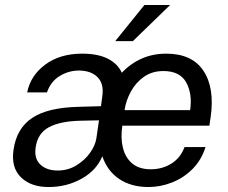

<svg xmlns="http://www.w3.org/2000/svg" viewBox="-20 -743 918 773"><path d="M175.5 10Q104 10 64 -29.5Q24 -69 34.5 -140Q46.5 -226 109.5 -268.2Q172.5 -310.5 299.5 -313L386.5 -315.5L392 -356Q399 -405.5 372.8 -432.2Q346.5 -459 296.5 -459Q255.5 -458.5 220 -436.8Q184.5 -415 169 -371H89.5Q102.5 -438.5 162 -482.8Q221.5 -527 310.5 -527Q374 -527 414 -506.8Q454 -486.5 470.5 -450Q504.5 -486.5 549.8 -506.8Q595 -527 649 -527Q753.5 -527 799.2 -457.8Q845 -388.5 828 -271L823 -237H472.5Q465 -188 474.8 -148.2Q484.5 -108.5 512.2 -85Q540 -61.5 587 -61.5Q633.5 -61.5 670.2 -84.5Q707 -107.5 723 -151H807.5Q791 -98.5 755 -62.5Q719 -26.5 672.2 -8.2Q625.5 10 578 10Q508.5 10 460.2 -22.2Q412 -54.5 392 -114Q368.5 -57 308.5 -23.5Q248.5 10 175.5 10ZM481.5 -299.5H745.5Q755 -366 729.5 -411.5Q704 -457 638 -457Q592.5 -457 559.5 -433.8Q526.5 -410.5 506.8 -374.2Q487 -338 481.5 -299.5ZM212.5 -56.5Q253.5 -56.5 287.2 -77Q321 -97.5 342.2 -127.2Q363.5 -157 368 -186L378.5 -258.5L306 -257Q223 -255.5 177 -230.8Q131 -206 123.5 -149Q117 -105 142.2 -80.8Q167.5 -56.5 212.5 -56.5ZM561.5 -723H665L515 -577.5H444Z"/></svg>

Font: Public Sans
Style: Italic
Weight: 400
Italic angle: -8°
Designer: The Public Sans project authors (U.S. Web Design System). Libre Franklin designed by Pablo Impallari and Rodrigo Fuenzal
Version: Version 1.008; ttfautohint (v1.8.1) -l 8 -r 50 -G 200 -x 14 